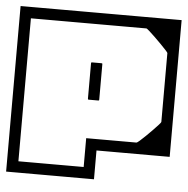

<svg xmlns="http://www.w3.org/2000/svg" viewBox="-66 -529 662 677"><g transform="rotate(5 265.0 -191.0)"><path d="M550 -127H510Q510 -154.5 510 -171Q510 -187.5 510 -202.8Q510 -218 510 -242Q510 -242 510 -242Q510 -242 510 -242Q510 -242 510 -242Q510 -242 510 -242Q510 -267 510 -280Q510 -293 510 -301.8Q510 -310.5 510 -322.2Q510 -334 510 -357H550ZM550 -205H510V-364Q510 -365.5 502.2 -374Q494.5 -382.5 483 -394.2Q471.5 -406 459.5 -417.5Q447.5 -429 439 -436.5Q430.5 -444 429 -444Q429 -444 429 -444Q429 -444 429 -444Q429 -444 429 -444Q429 -444 411.8 -444Q394.5 -444 369 -444Q343.5 -444 318 -444Q292.5 -444 275.2 -444Q258 -444 258 -444Q258 -454 258 -464.2Q258 -474.5 258 -484Q258 -484 258 -484Q258 -484 258 -484Q258 -484 258 -484Q258 -484 258 -484Q258 -484 258 -484Q261.5 -484 284 -484Q306.5 -484 339.8 -484Q373 -484 409.2 -484Q445.5 -484 477.5 -484Q509.5 -484 529.8 -484Q550 -484 550 -484Q550 -484 550 -484Q550 -484 550 -484Q550 -484 550 -484Q550 -484 550 -484Q550 -484 550 -463.8Q550 -443.5 550 -411.8Q550 -380 550 -344.5Q550 -309 550 -277.2Q550 -245.5 550 -225.2Q550 -205 550 -205ZM-20 -188H20V62Q20 62 20 62Q20 62 20 62Q20 62 38 62Q56 62 79.5 62Q103 62 121 62Q139 62 139 62Q139 62 156 62Q173 62 195 62Q217 62 234 62Q251 62 251 62Q251 62 251 62Q251 62 251 62V-40Q251 -40 251 -40Q251 -40 251 -40Q251 -40 251 -40Q251 -40 251 -40Q251 -40 266 -40Q281 -40 304 -40Q327 -40 352.2 -40Q377.5 -40 398.2 -40Q419 -40 429 -40Q429 -40 429 -40Q429 -40 429 -40Q429 -40 429 -40Q431 -40 439.8 -47.5Q448.5 -55 460.2 -66.5Q472 -78 483.5 -89.8Q495 -101.5 502.5 -110Q510 -118.5 510 -120Q510 -120 510 -120Q510 -120 510 -120V-197H550V0Q512 0 484 0Q456 0 434.2 0Q412.5 0 394 0Q375.5 0 356 0Q340.5 0 326.8 0Q313 0 303.5 0Q294 0 291 0V102Q291 102 276 102Q261 102 238.8 102Q216.5 102 194 102Q171.5 102 155.8 102Q140 102 139 102Q139 102 139 102Q139 102 139 102Q139 102 139 102Q139 102 139 102Q139 102 139 102Q139 102 139 102Q139 102 139 102Q139 102 139 102Q139 102 139 102Q139 102 139 102Q138 102 121.5 102Q105 102 81.5 102Q58 102 34.8 102Q11.5 102 -4.2 102Q-20 102 -20 102ZM-20 -205Q-20 -205 -20 -225.2Q-20 -245.5 -20 -277.2Q-20 -309 -20 -344.5Q-20 -380 -20 -411.8Q-20 -443.5 -20 -463.8Q-20 -484 -20 -484Q-20 -484 -20 -484Q-20 -484 -20 -484Q-20 -484 -20 -484Q-20 -484 -20 -484Q-20 -484 1 -484Q22 -484 55.2 -484Q88.5 -484 126 -484Q163.5 -484 196.8 -484Q230 -484 251 -484Q272 -484 272 -484Q272 -484 272 -484Q272 -484 272 -484Q272 -484 272 -484Q272 -484 272 -484Q272 -484 272 -484Q272 -474.5 272 -464.2Q272 -454 272 -444Q272 -444 253.8 -444Q235.5 -444 206.8 -444Q178 -444 146 -444Q114 -444 85.2 -444Q56.5 -444 38.2 -444Q20 -444 20 -444Q20 -444 20 -444Q20 -444 20 -444Q20 -444 20 -444Q20 -444 20 -444Q20 -444 20 -444Q20 -444 20 -444Q20 -444 20 -444Q20 -444 20 -444Q20 -444 20 -444Q20 -444 20 -444Q20 -444 20 -444Q20 -444 20 -444Q20 -444 20 -444Q20 -444 20 -426.8Q20 -409.5 20 -382.2Q20 -355 20 -324.5Q20 -294 20 -266.8Q20 -239.5 20 -222.2Q20 -205 20 -205ZM245 -180Q245 -180 245 -198.8Q245 -217.5 245 -242Q245 -266.5 245 -285.2Q245 -304 245 -304Q245 -304 245 -304Q245 -304 245 -304Q245 -307 245.5 -307.5Q246 -308 249 -308Q254.5 -308 259.8 -308Q265 -308 270.2 -308Q275.5 -308 281 -308Q284 -308 284.5 -307.5Q285 -307 285 -304Q285 -304 285 -304Q285 -304 285 -304Q285 -304 285 -285.2Q285 -266.5 285 -242Q285 -217.5 285 -198.8Q285 -180 285 -180Q285 -180 285 -180Q285 -180 285 -180Q285 -180 285 -180Q285 -180 285 -180Q285 -180 285 -180Q285 -180 285 -180Q285 -180 285 -180Q285 -177 284.5 -176.5Q284 -176 281 -176Q273 -176 265.2 -176Q257.5 -176 249 -176Q246 -176 245.5 -176.5Q245 -177 245 -180Q245 -180 245 -180Q245 -180 245 -180Q245 -180 245 -180Q245 -180 245 -180Q245 -180 245 -180Q245 -180 245 -180Q245 -180 245 -180ZM-20 -357H20Q20 -329.5 20 -313Q20 -296.5 20 -281.2Q20 -266 20 -242Q20 -242 20 -242Q20 -242 20 -242Q20 -242 20 -242Q20 -242 20 -242Q20 -217 20 -204Q20 -191 20 -182.2Q20 -173.5 20 -161.8Q20 -150 20 -127H-20Z"/></g></svg>

Font: Honk
Style: Regular
Weight: 400
Designer: Noopur Datye & Yesha Goshar
Foundry: Ek Type
Version: Version 1.000